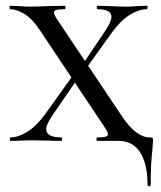

<svg xmlns="http://www.w3.org/2000/svg" viewBox="-20 -488 556 665"><path d="M140 -41Q140 -12 193 -12Q195 -12 195 -6Q195 0 193 0Q164 0 149 -1L87 -2L50 -1Q39 0 16 0Q14 0 14 -6Q14 -12 16 -12Q43 -12 74.5 -31.5Q106 -51 136 -92L242 -240L260 -232L160 -86Q140 -56 140 -41ZM366 -430Q366 -456 318 -456Q315 -456 315 -462Q315 -468 318 -468L358 -467Q392 -465 418 -465Q435 -465 455 -467L489 -468Q491 -468 491 -462Q491 -456 489 -456Q461 -456 430 -437Q399 -418 368 -376L267 -235L252 -244L345 -382Q366 -413 366 -430ZM317 -12Q337 -12 345.5 -14.5Q354 -17 354 -23Q354 -31 340 -51L117 -385Q92 -423 65 -439.5Q38 -456 15 -456Q13 -456 13 -462Q13 -468 15 -468L46 -467Q68 -465 77 -465Q104 -465 154 -467L204 -468Q207 -468 207 -462Q207 -456 204 -456Q184 -456 175.5 -453.5Q167 -451 167 -445Q167 -436 181 -416L404 -83Q452 -12 499 -12Q507 -12 508.5 -10.5Q510 -9 510 0Q510 6 508 30Q502 74 502 152Q502 157 496.5 157Q491 157 491 152Q491 80 465.5 40Q440 0 391 0H317Q314 0 314 -6Q314 -12 317 -12Z"/></svg>

Font: Cormorant Unicase Medium
Style: Regular
Weight: 500
Designer: Christian Thalmann (Catharsis Fonts)
Foundry: Catharsis Fonts
Version: Version 4.000